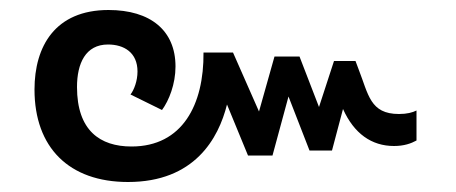

<svg xmlns="http://www.w3.org/2000/svg" viewBox="-20 -434 912 384"><path d="M476 -123H525L557 -241L599 -133H644L666 -216C688 -167 723 -142 768 -142C788 -142 802 -147 813 -153V-213C805 -209 794 -206 778 -206C720 -206 717 -245 697 -296L691 -312H648L618 -220L579 -321H529L498 -211L446 -329H387C388 -225 345 -141 243 -141C180 -141 134 -173 134 -260C134 -307 151 -345 196 -345C228 -345 255 -329 255 -291C255 -272 248 -254 241 -245L304 -214C318 -233 331 -266 331 -301C331 -373 281 -414 197 -414C90 -414 49 -341 49 -255C49 -139 118 -70 236 -70C369 -70 417 -157 434 -225Z"/></svg>

Font: Noto Sans Thai UI
Style: Regular
Weight: 400
Designer: Monotype Design Team
Foundry: Monotype Imaging Inc.
Version: Version 1.901